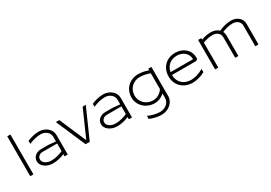

<svg xmlns="http://www.w3.org/2000/svg" viewBox="33 -1788 4306 3046"><g transform="rotate(-30 2186.0 -265.0)"><path d="M101 0H159V-730H101Z M788 0V-360C788 -462.7 690.8 -546 571 -546C496 -546 416.6 -525.3 356 -497L360 -442.8C410.6 -468.6 498 -494 574 -494C660.1 -494 730 -434 730 -360V-273L598.2 -286H464C373.5 -286 308 -228.8 308 -149.9C308 -63.8 402.5 6.1 519 6.1C591.6 6.1 669.8 -13.6 730 -40.2V0ZM730 -95.9C678.8 -70.3 594 -46 519 -46C434.5 -46 366 -92.5 366 -149.9C366 -199.8 407.2 -236 464 -236H730Z M1115 0H1191L1430 -540H1373L1156.3 -50.3L945 -540H882Z M1965 0V-360C1965 -462.7 1867.8 -546 1748 -546C1673 -546 1593.6 -525.3 1533 -497L1537 -442.8C1587.6 -468.6 1675 -494 1751 -494C1837.1 -494 1907 -434 1907 -360V-273L1775.2 -286H1641C1550.5 -286 1485 -228.8 1485 -149.9C1485 -63.8 1579.5 6.1 1696 6.1C1768.6 6.1 1846.8 -13.6 1907 -40.2V0ZM1907 -95.9C1855.8 -70.3 1771 -46 1696 -46C1611.5 -46 1543 -92.5 1543 -149.9C1543 -199.8 1584.2 -236 1641 -236H1907Z M2173 -275C2173 -402 2264.6 -494 2391 -494C2453.6 -494 2523 -477 2574 -456.5V-168.7C2535.2 -106.8 2468.3 -66 2391 -66C2270.7 -66 2173 -159.6 2173 -275ZM2115 -275C2115 -130.9 2238.6 -14 2391 -14C2461.7 -14 2525.8 -41.7 2574 -87.2V-6C2574 79 2495.2 148 2398 148C2322 148 2234.6 122.6 2184 96.8L2180 151C2240.6 179.3 2321 200 2396 200C2526.3 200 2632 108 2632 -6V-540H2576L2574.3 -511C2518.9 -531.7 2452.9 -546 2391 -546C2230.9 -546 2115 -432.2 2115 -275Z M2853.8 -316C2871.7 -421.5 2951.9 -494 3068 -494C3182.8 -494 3266 -419.2 3266 -316ZM2792 -270C2792 -109.9 2909.1 6 3078 6C3147.8 6 3224.7 -13.5 3305.3 -55.1V-114.5C3221.7 -67 3144.3 -46 3078 -46C2940.6 -46 2851.8 -135 2850 -266H3299L3324 -291V-316C3324 -449.4 3216.5 -546 3068 -546C2902.1 -546 2792 -430.1 2792 -270Z M3488 0H3546V-457.6C3596.1 -477.1 3661.4 -494 3720 -494C3798.9 -494 3856 -446.1 3856 -380V0H3914V-380C3914 -405.7 3908.1 -429.6 3897.3 -450.7C3948.9 -473 4022.7 -494 4088 -494C4166.9 -494 4224 -446.1 4224 -380V0H4282V-380C4282 -476.3 4199.7 -546 4086 -546C4007.9 -546 3929.4 -521.3 3866.2 -492.3C3831.1 -525.9 3779.1 -546 3718 -546C3659.9 -546 3598.5 -531.7 3545.6 -512.1L3544 -540H3488Z"/></g></svg>

Font: Resamitz
Style: Regular
Weight: 500
Designer: gluk
Foundry: gluk
Version: Version 0.047